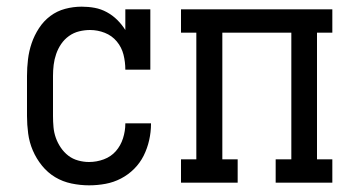

<svg xmlns="http://www.w3.org/2000/svg" viewBox="-20 -548 1040 576"><path d="M247 8Q221 8 194.5 2.5Q168 -3 145.5 -16.5Q123 -30 106 -51Q89 -72 78.5 -96.5Q68 -121 64.5 -147.5Q61 -174 61 -200V-320Q61 -345 64 -370Q67 -395 75 -418.5Q83 -442 97 -463.5Q111 -485 131 -500Q151 -515 175.5 -521.5Q200 -528 225 -528Q225 -528 225 -528Q225 -528 225 -528Q245 -528 264 -524.5Q283 -521 300.5 -511.5Q318 -502 332 -488Q346 -474 356 -458V-520H431V-339H356Q356 -362 350.5 -384Q345 -406 330.5 -423.5Q316 -441 294.5 -449.5Q273 -458 250 -458Q234 -458 217.5 -454Q201 -450 187 -440Q173 -430 163.5 -416Q154 -402 148.5 -386Q143 -370 141 -353.5Q139 -337 139 -320V-200Q139 -183 140.5 -166.5Q142 -150 147.5 -134.5Q153 -119 162.5 -105Q172 -91 185 -81Q198 -71 214.5 -66.5Q231 -62 247 -62Q270 -62 291.5 -70Q313 -78 327.5 -94.5Q342 -111 349 -133Q356 -155 356 -177Q356 -177 356 -177.5Q356 -178 356 -178H433Q433 -178 433 -177.5Q433 -177 433 -176Q433 -152 427.5 -127.5Q422 -103 411 -81Q400 -59 382.5 -41.5Q365 -24 343 -12.5Q321 -1 296.5 3.5Q272 8 247 8Z M523 0V-70H569V-450H523V-520H977V-450H931V-70H977V0H807V-70H854V-450H647V-70H693V0Z"/></svg>

Font: Iosevka Gothic
Style: Regular
Weight: 400
Monospace: yes
Designer: Belleve Invis
Foundry: Belleve Invis
Version: Version 15.5.1; ttfautohint (v1.8.4)